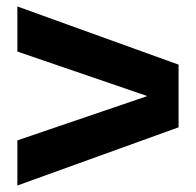

<svg xmlns="http://www.w3.org/2000/svg" viewBox="-20 -614 600 588"><path d="M33.2 -456.1V-594.2L526.9 -416V-224.1L33.2 -45.9V-184.1L431.2 -319.8Z"/></svg>

Font: TASA Explorer
Style: Bold
Weight: 700
Designer: Weizhong Zhang
Foundry: Local Remote
Version: Version 1.000;Glyphs 3.1.2 (3151)